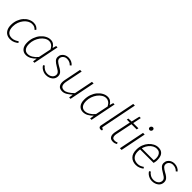

<svg xmlns="http://www.w3.org/2000/svg" viewBox="297 -2048 3390 3390"><g transform="rotate(45 1991.5 -353.5)"><path d="M212 12Q160 12 122 -10Q84 -32 63 -74.5Q42 -117 42 -178Q42 -248 64 -305.5Q86 -363 123 -405Q160 -447 206.5 -469.5Q253 -492 301 -492Q343 -492 373 -476Q403 -460 422 -434L398 -412Q379 -435 355.5 -445.5Q332 -456 298 -456Q257 -456 219 -434.5Q181 -413 150.5 -375Q120 -337 102 -288Q84 -239 84 -184Q84 -106 117 -65Q150 -24 217 -24Q251 -24 285.5 -39Q320 -54 343 -72L362 -47Q337 -25 298.5 -6.5Q260 12 212 12Z M604 12Q541 12 502.5 -32.5Q464 -77 464 -161Q464 -230 485.5 -290.5Q507 -351 544.5 -396Q582 -441 629 -466.5Q676 -492 725 -492Q768 -492 799 -470.5Q830 -449 849 -414H852L871 -480H905L809 0H774L785 -76H781Q745 -38 699.5 -13Q654 12 604 12ZM613 -24Q660 -24 705.5 -51Q751 -78 793 -128L843 -369Q817 -416 787.5 -436Q758 -456 724 -456Q681 -456 642 -431.5Q603 -407 572.5 -366.5Q542 -326 524 -274.5Q506 -223 506 -169Q506 -96 535 -60Q564 -24 613 -24Z M1106 12Q1072 12 1041 0.5Q1010 -11 985 -31Q960 -51 946 -77L972 -95Q993 -64 1029 -43.5Q1065 -23 1111 -23Q1144 -23 1172 -36Q1200 -49 1217 -72Q1234 -95 1234 -124Q1234 -144 1226 -159.5Q1218 -175 1196 -192Q1174 -209 1132 -233Q1082 -261 1053.5 -290.5Q1025 -320 1025 -360Q1025 -399 1044.5 -429Q1064 -459 1097 -475.5Q1130 -492 1169 -492Q1211 -492 1246 -476.5Q1281 -461 1307 -430L1282 -408Q1262 -431 1233 -444Q1204 -457 1167 -457Q1124 -457 1094.5 -430Q1065 -403 1065 -367Q1065 -335 1089 -312.5Q1113 -290 1154 -267Q1202 -242 1228 -220.5Q1254 -199 1264 -177.5Q1274 -156 1274 -131Q1274 -87 1252 -55Q1230 -23 1191.5 -5.5Q1153 12 1106 12Z M1511 12Q1450 12 1423.5 -20.5Q1397 -53 1397 -105Q1397 -123 1399 -136Q1401 -149 1405 -170L1467 -480H1508L1446 -176Q1442 -155 1440 -141.5Q1438 -128 1438 -114Q1438 -70 1458 -47.5Q1478 -25 1524 -25Q1555 -25 1597.5 -49.5Q1640 -74 1694 -126L1765 -480H1806L1710 0H1675L1686 -78H1682Q1641 -40 1598 -14Q1555 12 1511 12Z M2029 12Q1966 12 1927.5 -32.5Q1889 -77 1889 -161Q1889 -230 1910.5 -290.5Q1932 -351 1969.5 -396Q2007 -441 2054 -466.5Q2101 -492 2150 -492Q2193 -492 2224 -470.5Q2255 -449 2274 -414H2277L2296 -480H2330L2234 0H2199L2210 -76H2206Q2170 -38 2124.5 -13Q2079 12 2029 12ZM2038 -24Q2085 -24 2130.5 -51Q2176 -78 2218 -128L2268 -369Q2242 -416 2212.5 -436Q2183 -456 2149 -456Q2106 -456 2067 -431.5Q2028 -407 1997.5 -366.5Q1967 -326 1949 -274.5Q1931 -223 1931 -169Q1931 -96 1960 -60Q1989 -24 2038 -24Z M2465 8Q2445 8 2432.5 -3Q2420 -14 2420 -35Q2420 -41 2421.5 -49Q2423 -57 2425 -65L2556 -719H2597L2466 -63Q2465 -56 2464.5 -51Q2464 -46 2464 -42Q2464 -28 2478 -28Q2481 -28 2483.5 -28.5Q2486 -29 2492 -30L2498 1Q2490 5 2482.5 6.5Q2475 8 2465 8Z M2776 8Q2721 8 2699 -20.5Q2677 -49 2677 -88Q2677 -101 2678 -111.5Q2679 -122 2681 -135L2746 -444H2671L2679 -476L2755 -480L2792 -637H2827L2795 -480H2925L2917 -444H2787L2722 -132Q2721 -123 2719.5 -114.5Q2718 -106 2718 -95Q2718 -62 2732.5 -45Q2747 -28 2784 -28Q2800 -28 2815 -32Q2830 -36 2842 -43L2855 -16Q2841 -7 2821 0.5Q2801 8 2776 8Z M2943 0 3040 -480H3081L2985 0ZM3086 -596Q3072 -596 3062 -605.5Q3052 -615 3052 -629Q3052 -649 3065.5 -661.5Q3079 -674 3094 -674Q3108 -674 3118 -665Q3128 -656 3128 -640Q3128 -621 3115.5 -608.5Q3103 -596 3086 -596Z M3349 12Q3265 12 3215 -38.5Q3165 -89 3165 -186Q3165 -254 3186.5 -310Q3208 -366 3244 -406.5Q3280 -447 3324 -469.5Q3368 -492 3415 -492Q3467 -492 3499 -470Q3531 -448 3545 -409.5Q3559 -371 3559 -322Q3559 -305 3557.5 -289.5Q3556 -274 3552.5 -261Q3549 -248 3546 -237H3198L3205 -272H3515Q3518 -287 3519.5 -300Q3521 -313 3521 -328Q3521 -360 3510.5 -389.5Q3500 -419 3476 -437.5Q3452 -456 3411 -456Q3374 -456 3337.5 -436.5Q3301 -417 3271.5 -381.5Q3242 -346 3224 -297Q3206 -248 3206 -191Q3206 -129 3226.5 -92.5Q3247 -56 3280.5 -40Q3314 -24 3354 -24Q3391 -24 3420 -36Q3449 -48 3475 -66L3493 -40Q3465 -19 3429.5 -3.5Q3394 12 3349 12Z M3753 12Q3719 12 3688 0.5Q3657 -11 3632 -31Q3607 -51 3593 -77L3619 -95Q3640 -64 3676 -43.5Q3712 -23 3758 -23Q3791 -23 3819 -36Q3847 -49 3864 -72Q3881 -95 3881 -124Q3881 -144 3873 -159.5Q3865 -175 3843 -192Q3821 -209 3779 -233Q3729 -261 3700.5 -290.5Q3672 -320 3672 -360Q3672 -399 3691.5 -429Q3711 -459 3744 -475.5Q3777 -492 3816 -492Q3858 -492 3893 -476.5Q3928 -461 3954 -430L3929 -408Q3909 -431 3880 -444Q3851 -457 3814 -457Q3771 -457 3741.5 -430Q3712 -403 3712 -367Q3712 -335 3736 -312.5Q3760 -290 3801 -267Q3849 -242 3875 -220.5Q3901 -199 3911 -177.5Q3921 -156 3921 -131Q3921 -87 3899 -55Q3877 -23 3838.5 -5.5Q3800 12 3753 12Z"/></g></svg>

Font: Source Sans 3 ExtraLight Light
Style: Italic
Weight: 300
Italic angle: -11°
Version: Version 3.052;hotconv 1.1.0;makeotfexe 2.6.0